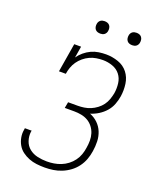

<svg xmlns="http://www.w3.org/2000/svg" viewBox="-167 -1024 934 1132"><g transform="rotate(20 300.0 -458.0)"><path d="M252 8Q226 8 201 5Q176 2 153 -7Q130 -16 110.5 -30.5Q91 -45 79 -66Q67 -87 62.5 -112Q58 -137 63 -162Q63 -164 63.5 -166Q64 -168 64 -170H107Q106 -169 106 -167.5Q106 -166 105 -164Q101 -134 110.5 -106Q120 -78 142 -60.5Q164 -43 193 -36.5Q222 -30 252 -30Q274 -30 296 -33.5Q318 -37 339.5 -45.5Q361 -54 380 -68.5Q399 -83 413 -102Q427 -121 434.5 -142.5Q442 -164 445 -186Q449 -209 449 -232Q449 -255 442.5 -276Q436 -297 422.5 -314.5Q409 -332 390.5 -343Q372 -354 349.5 -358.5Q327 -363 304 -363H244L251 -401H310Q330 -401 350.5 -404Q371 -407 390.5 -415Q410 -423 428 -436.5Q446 -450 458.5 -467Q471 -484 478 -504Q485 -524 489 -544Q494 -576 490 -607Q486 -638 468 -661Q450 -684 420.5 -694.5Q391 -705 360 -705Q360 -705 360 -705Q360 -705 360 -705Q339 -705 318 -701.5Q297 -698 277.5 -689Q258 -680 240.5 -665.5Q223 -651 210.5 -633Q198 -615 191 -595Q184 -575 181 -554H138L168 -735H211L199 -663Q213 -683 232 -699Q251 -715 273.5 -725.5Q296 -736 319.5 -739.5Q343 -743 366 -743Q405 -743 442.5 -730Q480 -717 503 -687.5Q526 -658 531.5 -618.5Q537 -579 531 -540Q527 -514 517 -488Q507 -462 488.5 -441Q470 -420 446 -405Q422 -390 396 -382Q424 -371 445.5 -350.5Q467 -330 478.5 -302Q490 -274 491 -242.5Q492 -211 487 -180Q483 -153 473.5 -127Q464 -101 447 -78Q430 -55 407 -38Q384 -21 358 -10.5Q332 0 305.5 4Q279 8 252 8ZM491 -846Q481 -846 472.5 -849Q464 -852 458.5 -859Q453 -866 451.5 -875.5Q450 -885 452 -895Q453 -901 456.5 -907Q460 -913 465.5 -917Q471 -921 477.5 -922.5Q484 -924 491 -924Q500 -924 508.5 -921Q517 -918 522.5 -911Q528 -904 529.5 -894.5Q531 -885 529 -875Q528 -869 524.5 -863Q521 -857 515.5 -853Q510 -849 503.5 -847.5Q497 -846 491 -846ZM291 -846Q281 -846 272.5 -849Q264 -852 258.5 -859Q253 -866 251.5 -875.5Q250 -885 252 -895Q253 -901 256.5 -907Q260 -913 265.5 -917Q271 -921 277.5 -922.5Q284 -924 291 -924Q300 -924 308.5 -921Q317 -918 322.5 -911Q328 -904 329.5 -894.5Q331 -885 329 -875Q328 -869 324.5 -863Q321 -857 315.5 -853Q310 -849 303.5 -847.5Q297 -846 291 -846Z"/></g></svg>

Font: Iosevka Etoile XLtObl
Style: Regular
Weight: 200
Italic angle: -9°
Designer: Belleve Invis
Foundry: Belleve Invis
Version: Version 15.5.2; ttfautohint (v1.8.4)